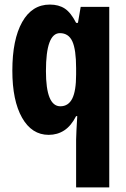

<svg xmlns="http://www.w3.org/2000/svg" viewBox="-20 -580 551 840"><path d="M313 31Q313 15 314.5 -10.5Q316 -36 318 -72H313Q291 -29 261 -9.5Q231 10 193 10Q119 10 76.5 -65Q34 -140 34 -271Q34 -407 77 -483.5Q120 -560 198 -560Q237 -560 263.5 -542.5Q290 -525 313 -480H321L333 -550H458V240H313ZM244 -115Q279 -115 296 -148.5Q313 -182 313 -254V-282Q313 -363 296.5 -399Q280 -435 242 -435Q181 -435 181 -269Q181 -115 244 -115Z"/></svg>

Font: Noto Sans Ethiopic ExtraCondensed ExtraBold
Style: Regular
Weight: 800
Width: 2
Designer: Monotype Design Team
Foundry: Monotype Imaging Inc.
Version: Version 2.102; ttfautohint (v1.8.4.7-5d5b)